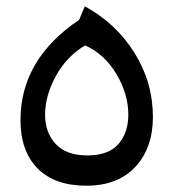

<svg xmlns="http://www.w3.org/2000/svg" viewBox="-20 -575 550 609"><path d="M45 -194Q45 -387 231 -512L249 -555Q348 -501 406.5 -407.5Q465 -314 465 -204Q465 -106 409.5 -46Q354 14 254 14Q153 14 99 -41Q45 -96 45 -194ZM387 -211Q387 -277 349 -340.5Q311 -404 250 -431Q191 -396 157 -333.5Q123 -271 123 -211Q123 -155 156.5 -118.5Q190 -82 257 -82Q324 -82 355.5 -118Q387 -154 387 -211Z"/></svg>

Font: FiraGO
Style: Italic
Weight: 400
Italic angle: -8°
Designer: bBox Type GmbH
Foundry: bBox Type GmbH
Version: Version 1.001